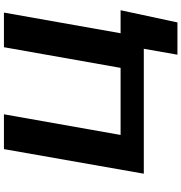

<svg xmlns="http://www.w3.org/2000/svg" viewBox="7 -758 922 976"><g transform="rotate(-90 468.0 -270.0)"><path d="M198 -711 73 0H708L678 171H842L904 -118H787L892 -711H716L611 -118H270L375 -711Z"/></g></svg>

Font: Asimov
Style: XWidIt
Weight: 500
Designer: Google
Version: Version 2.000980; 2014